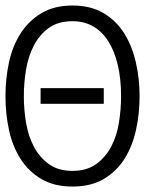

<svg xmlns="http://www.w3.org/2000/svg" viewBox="-36 -668 602 699"><path d="M111.8 -347.2H341.8V-290H111.8ZM472.2 -317.9Q472.2 -253.9 459 -194.3Q445.8 -134.8 417 -89.4Q388.2 -43.9 341.6 -16.4Q294.9 11.2 228 11.2Q161.1 11.2 114.5 -16.4Q67.9 -43.9 38.8 -89.4Q9.8 -134.8 -3.2 -194.3Q-16.1 -253.9 -16.1 -317.9Q-16.1 -381.8 -3.2 -441.4Q9.8 -501 39.3 -546.9Q68.8 -592.8 115.5 -620.4Q162.1 -647.9 228 -647.9Q293.9 -647.9 340.6 -620.4Q387.2 -592.8 416 -546.9Q444.8 -501 458.5 -441.4Q472.2 -381.8 472.2 -317.9ZM404.8 -317.9Q404.8 -380.9 392.8 -431.4Q380.9 -481.9 358.4 -517.6Q335.9 -553.2 303 -572Q270 -590.8 228 -590.8Q175.8 -590.8 141.8 -566.4Q107.9 -542 87.4 -502.4Q66.9 -462.9 58.8 -414.6Q50.8 -366.2 50.8 -317.9Q50.8 -270 58.8 -221.4Q66.9 -172.9 87.4 -134Q107.9 -95.2 141.8 -70.6Q175.8 -45.9 228 -45.9Q279.8 -45.9 314 -70.6Q348.1 -95.2 368.7 -134Q389.2 -172.9 397 -221.4Q404.8 -270 404.8 -317.9Z"/></svg>

Font: Anonymous Pro
Style: Regular
Weight: 400
Monospace: yes
Designer: Mark Simonson
Version: Version 1.003